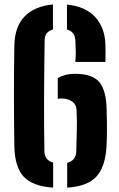

<svg xmlns="http://www.w3.org/2000/svg" viewBox="-20 -828 532 856"><path d="M44 -177Q42.5 -276 42.2 -392.8Q42 -509.5 44 -624Q45.5 -710.5 90.8 -755.8Q136 -801 216 -808V-696.5Q179 -686.5 179 -648Q177 -511 176.5 -390.5Q176 -270 178 -155Q178 -114 217 -103V8.5Q125 2.5 85.2 -40.8Q45.5 -84 44 -177ZM316 -552Q318 -578.5 317.8 -596.8Q317.5 -615 316 -648Q314 -687 278.5 -696.5V-807.5Q360.5 -799.5 403.8 -752.8Q447 -706 450 -630.5Q450.5 -611.5 450.5 -595.2Q450.5 -579 450 -552ZM237.5 -387V-480Q271 -499 313 -499Q392 -499 423 -461.8Q454 -424.5 455.5 -337.5Q456.5 -303 456.8 -279.2Q457 -255.5 456.8 -232.5Q456.5 -209.5 455 -177Q450 -84.5 409.8 -40.8Q369.5 3 279.5 8.5V-102Q318.5 -112 320 -152.5Q321.5 -209.5 322.5 -248.8Q323.5 -288 321.5 -334Q321 -361.5 302 -375.2Q283 -389 252.5 -389Q244 -389 237.5 -387Z"/></svg>

Font: Big Shoulders Stencil Text ExtraBold
Style: Regular
Weight: 800
Designer: Patric King
Foundry: XO Type Co
Version: Version 1.000